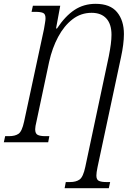

<svg xmlns="http://www.w3.org/2000/svg" viewBox="-39 -744 718 1004"><path d="M299 240 305 208H327Q359 208 377.5 194.5Q396 181 407 129L530 -450Q537 -486 540.5 -513Q544 -540 544 -562Q544 -618 517 -647.5Q490 -677 440 -677Q384 -677 340 -643Q296 -609 265 -551Q234 -493 218 -421L152 -110Q145 -82 145 -68Q145 -45 158.5 -38.5Q172 -32 198 -32H219L213 0H-19L-12 -32H8Q40 -32 58 -44.5Q76 -57 87 -108L191 -592Q194 -611 196.5 -625Q199 -639 199 -649Q199 -671 186 -676.5Q173 -682 148 -682H126L133 -714H276L254 -595H259Q302 -660 350.5 -692Q399 -724 461 -724Q537 -724 573 -680.5Q609 -637 609 -566Q609 -540 605 -509Q601 -478 594 -446L471 130Q465 159 465 174Q465 196 478.5 202Q492 208 517 208H537L530 240Z"/></svg>

Font: Noto Serif Condensed Light
Style: Italic
Weight: 300
Width: 3
Italic angle: -12°
Designer: Monotype Design Team
Foundry: Monotype Imaging Inc.
Version: Version 2.014; ttfautohint (v1.8.4.7-5d5b)